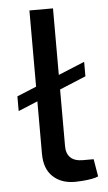

<svg xmlns="http://www.w3.org/2000/svg" viewBox="-52 -735 438 779"><g transform="rotate(-5 167.0 -345.5)"><path d="M301 -473V-414L19 -297V-357ZM194 -700V-139Q194 -108 211 -92Q228 -76 260 -76H305L317 -5Q307 0 289.5 3Q272 6 253.5 7.5Q235 9 222 9Q166 9 132 -23Q98 -55 98 -116V-700Z"/></g></svg>

Font: Exo 2 Medium
Style: Regular
Weight: 500
Designer: Natanael Gama
Foundry: Natanael Gama
Version: Version 2.010